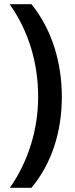

<svg xmlns="http://www.w3.org/2000/svg" viewBox="-20 -738 357 916"><path d="M275 -276C275 -443 226 -600 130 -718H26C116 -591 162 -438 162 -277C162 -120 115 32 27 158H130C227 42 275 -110 275 -276Z"/></svg>

Font: Noto Sans Ethiopic SemiCondensed SemiBold
Style: Regular
Weight: 600
Width: 4
Designer: Monotype Design Team
Foundry: Monotype Imaging Inc.
Version: Version 2.102